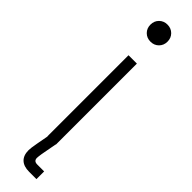

<svg xmlns="http://www.w3.org/2000/svg" viewBox="-299 -671 811 811"><g transform="rotate(45 107.0 -265.5)"><path d="M132 0H82V-484H132ZM56 -641Q56 -663 70.5 -677.5Q85 -692 107 -692Q129 -692 143.5 -677.5Q158 -663 158 -641Q158 -619 143.5 -604.5Q129 -590 107 -590Q85 -590 70.5 -604.5Q56 -619 56 -641ZM131 0 118 70Q115 90 115 96Q115 115 136 115H177V161H133Q101 161 84 145Q67 129 67 98Q67 85 73 53L75 42L86 -17Z"/></g></svg>

Font: Space Grotesk Variable
Style: Regular
Weight: 400
Designer: Florian Karsten (Space Grotesk), Colophon Foundry (Space Mono)
Foundry: Florian Karsten
Version: Version 1.106